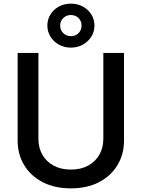

<svg xmlns="http://www.w3.org/2000/svg" viewBox="-20 -1016 772 1047"><path d="M366.7 11.2Q278.8 11.2 213.6 -22.2Q148.4 -55.7 112.3 -114.7Q76.2 -173.8 76.2 -250V-727.5H189.5V-259.3Q189.5 -210.4 210.9 -172.6Q232.4 -134.8 272.2 -113Q312 -91.3 366.7 -91.3Q421.4 -91.3 460.9 -113Q500.5 -134.8 522 -172.6Q543.5 -210.4 543.5 -259.3V-727.5H656.2V-250Q656.2 -173.8 620.1 -114.7Q584 -55.7 519 -22.2Q454.1 11.2 366.7 11.2ZM366.7 -756.3Q330.1 -756.3 301 -772.7Q272 -789.1 255.1 -816.2Q238.3 -843.3 238.3 -876.5Q238.3 -910.2 255.1 -937.3Q272 -964.4 301 -980.2Q330.1 -996.1 366.7 -996.1Q402.8 -996.1 431.9 -980.2Q460.9 -964.4 478 -937.3Q495.1 -910.2 495.1 -876.5Q495.1 -843.3 478 -816.2Q460.9 -789.1 431.9 -772.7Q402.8 -756.3 366.7 -756.3ZM366.7 -818.8Q391.6 -818.8 408.2 -835.4Q424.8 -852.1 424.8 -876.5Q424.8 -900.9 408.2 -917.5Q391.6 -934.1 366.7 -934.1Q341.8 -934.1 325 -917.5Q308.1 -900.9 308.1 -876.5Q308.1 -852.1 325 -835.4Q341.8 -818.8 366.7 -818.8Z"/></svg>

Font: V-Inter
Style: Medium-500
Weight: 500
Designer: Rasmus Andersson
Foundry: rsms
Version: Version 4.000;git-4146feb